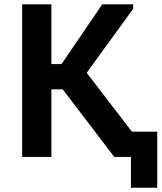

<svg xmlns="http://www.w3.org/2000/svg" viewBox="-20 -720 742 881"><path d="M580.7 141.3H701.5V-115.8H514.5L530.2 0H580.7ZM504.2 0H659V-20L352 -419.5V-350.5L591.3 -680V-700H449L223.3 -368.5ZM153.8 -310H320.5V-426H153.8ZM215.8 -700H81.7V0H215.8Z"/></svg>

Font: Tilda Sans VF
Style: Regular
Weight: 400
Designer: ParaType Ltd
Foundry: ParaType Ltd
Version: Version 1.010